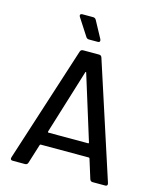

<svg xmlns="http://www.w3.org/2000/svg" viewBox="-129 -985 889 1076"><g transform="rotate(15 315.0 -447.0)"><path d="M496 -12 461 -124Q459 -128 456 -128H177Q174 -128 172 -124L137 -12Q133 0 120 0H49Q32 0 37 -17L253 -688Q257 -700 270 -700H362Q375 -700 379 -688L597 -17Q598 -15 598 -11Q598 0 585 0H513Q500 0 496 -12ZM202 -204H431Q437 -204 435 -210L319 -583Q318 -587 316 -587Q314 -587 313 -583L198 -210Q197 -204 202 -204ZM349 -777Q349 -767 337 -767H286Q274 -767 268 -777L204 -876Q201 -881 201 -885Q201 -889 204.5 -891.5Q208 -894 214 -894H276Q288 -894 294 -883L347 -785Z"/></g></svg>

Font: Barlow_Medium_SS
Style: Regular
Weight: 500
Designer: Jeremy Tribby
Foundry: Jeremy Tribby
Version: Version 1.101 August 23, 2024